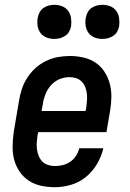

<svg xmlns="http://www.w3.org/2000/svg" viewBox="-20 -771 540 799"><path d="M208 8Q179 8 151 2Q123 -4 100 -19Q77 -34 61.5 -57Q46 -80 39 -106.5Q32 -133 32.5 -162.5Q33 -192 37 -221L59 -351Q63 -376 71 -400.5Q79 -425 93.5 -447.5Q108 -470 128 -488Q148 -506 172 -517.5Q196 -529 221 -533.5Q246 -538 271 -538Q300 -538 328 -531.5Q356 -525 378 -510Q400 -495 415 -472Q430 -449 437 -422Q444 -395 443.5 -366Q443 -337 438 -309L423 -221H139L136 -207Q134 -192 133 -177.5Q132 -163 134 -148.5Q136 -134 141.5 -121Q147 -108 156.5 -98.5Q166 -89 180 -84.5Q194 -80 208 -80Q225 -80 241.5 -84Q258 -88 272.5 -98Q287 -108 296.5 -123Q306 -138 310 -154H410Q402 -120 384 -89Q366 -58 338 -35Q310 -12 276 -2Q242 8 208 8ZM336 -309 339 -323Q341 -338 342 -352.5Q343 -367 341.5 -381Q340 -395 335 -408Q330 -421 320.5 -431Q311 -441 297.5 -445.5Q284 -450 269 -450Q248 -450 227.5 -441.5Q207 -433 192 -416Q177 -399 169 -378.5Q161 -358 158 -337L153 -309ZM406 -609Q389 -609 373.5 -615Q358 -621 348.5 -634Q339 -647 336.5 -663.5Q334 -680 337 -697Q339 -709 345 -720Q351 -731 361 -738Q371 -745 383 -748Q395 -751 406 -751Q423 -751 438.5 -745Q454 -739 463.5 -726Q473 -713 475.5 -696.5Q478 -680 476 -663Q474 -651 468 -640Q462 -629 451.5 -622Q441 -615 429.5 -612Q418 -609 406 -609ZM206 -609Q189 -609 173.5 -615Q158 -621 148.5 -634Q139 -647 136.5 -663.5Q134 -680 137 -697Q139 -709 145 -720Q151 -731 161 -738Q171 -745 183 -748Q195 -751 206 -751Q223 -751 238.5 -745Q254 -739 263.5 -726Q273 -713 275.5 -696.5Q278 -680 276 -663Q274 -651 268 -640Q262 -629 251.5 -622Q241 -615 229.5 -612Q218 -609 206 -609Z"/></svg>

Font: Iosevka Curly Slab SmBdObl
Style: Regular
Weight: 600
Italic angle: -9°
Monospace: yes
Designer: Belleve Invis
Foundry: Belleve Invis
Version: Version 11.0.0; ttfautohint (v1.8.3)